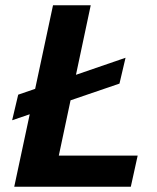

<svg xmlns="http://www.w3.org/2000/svg" viewBox="-20 -708 595 728"><path d="M26 -252 49 -349 456 -489 433 -391ZM34 0 181 -688H324L203 -118H502L476 0Z"/></svg>

Font: Saira Thin SemiBold
Style: Italic
Weight: 600
Italic angle: -12°
Version: Version 1.101